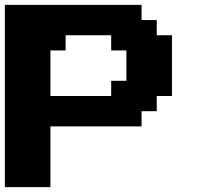

<svg xmlns="http://www.w3.org/2000/svg" viewBox="-20 -645 852 790"><path d="M0 125H187.5V-125H562.5V-187.5H625V-250H687.5V-500H625V-562.5H562.5V-625H0ZM437.5 -250H187.5V-437.5H250V-500H437.5V-437.5H500V-312.5H437.5Z"/></svg>

Font: Faithful 32x
Style: Semibold
Weight: 400
Foundry: Faithful Resource Pack
Version: Version 1.0; January 27, 2023